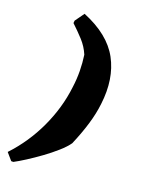

<svg xmlns="http://www.w3.org/2000/svg" viewBox="-161 -766 710 952"><g transform="rotate(20 194.0 -289.5)"><path d="M115 -695Q255 -638 308.5 -539Q362 -440 345 -303Q339 -250 321.5 -192Q304 -134 277 -71Q261 -48 230 -20.5Q199 7 162.5 33.5Q126 60 91.5 82Q57 104 34 116H23L-9 79Q71 -6 121 -113.5Q171 -221 184 -333Q190 -377 189.5 -420Q189 -463 183 -504Q167 -542 139 -572.5Q111 -603 79 -633L80 -646Z"/></g></svg>

Font: Labrada Black
Style: Italic
Weight: 900
Italic angle: -7°
Designer: Mercedes Jáuregui
Foundry: Omnibus-Type Team
Version: Version 1.000; ttfautohint (v1.8.4.7-5d5b)